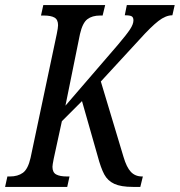

<svg xmlns="http://www.w3.org/2000/svg" viewBox="-37 -734 706 754"><path d="M649 -714 640 -674Q614 -674 585 -651.5Q556 -629 511 -579L359 -414L448 -118Q460 -77 477 -59Q494 -41 521 -41H524L514 0H485Q438 0 412 -12Q386 -24 372.5 -49Q359 -74 346 -123L285 -337L206 -258L174 -111Q169 -86 169 -79Q169 -57 183.5 -49Q198 -41 226 -41H236L227 0H-17L-8 -41H2Q33 -41 53 -55.5Q73 -70 83 -114L186 -601Q191 -625 191 -635Q191 -657 177 -665Q163 -673 135 -673H124L133 -714H376L366 -673H356Q325 -673 306 -658.5Q287 -644 277 -600L220 -319L426 -558Q460 -598 473.5 -618.5Q487 -639 487 -654Q487 -666 480 -670Q473 -674 453 -674L461 -714Z"/></svg>

Font: Noto Serif Cond
Style: Italic
Weight: 400
Width: 3
Italic angle: -12°
Designer: Monotype Design Team
Foundry: Monotype Imaging Inc.
Version: Version 1.001